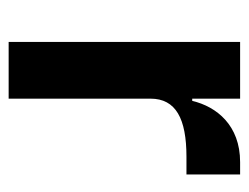

<svg xmlns="http://www.w3.org/2000/svg" viewBox="-84 -478 562 433"><g transform="rotate(90 196.5 -261.0)"><path d="M202 0V-320C202 -377 247 -401 333 -401H373V-522H345C262 -522 220 -469 207 -414H202V-522H74V0Z"/></g></svg>

Font: IBM Plex Thai Looped SemiBold
Style: Regular
Weight: 600
Designer: Mike Abbink, Paul van der Laan, Pieter van Rosmalen, Ben Mitchell, Mark Frömberg
Foundry: Bold Monday
Version: Version 1.0